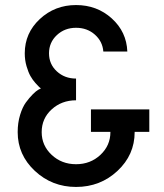

<svg xmlns="http://www.w3.org/2000/svg" viewBox="-20 -730 651 760"><path d="M571 -208H513V-207Q513 -117 445 -53.5Q377 10 281 10Q186 10 118 -53.5Q50 -117 50 -207Q50 -244 59.5 -275Q69 -306 82.5 -324.5Q96 -343 109.5 -356.5Q123 -370 132 -375L142 -380Q139 -382 135 -385.5Q131 -389 120 -401.5Q109 -414 100.5 -429Q92 -444 85 -468Q78 -492 78 -519Q78 -599 137.5 -654.5Q197 -710 281 -710Q364 -710 422.5 -657Q481 -604 484 -526H389Q386 -566 355.5 -593Q325 -620 281 -620Q236 -620 205 -591Q174 -562 174 -519Q174 -476 205 -447.5Q236 -419 281 -419V-333Q224 -333 184.5 -297Q145 -261 145 -207Q145 -154 184.5 -117Q224 -80 281 -80Q338 -80 377.5 -117Q417 -154 417 -207V-208H340V-297H571Z"/></svg>

Font: Simpel Medium
Style: Regular
Weight: 500
Designer: Janko Jovanovic
Version: Version 1.048;PS 001.048;hotconv 1.0.88;makeotf.lib2.5.64775